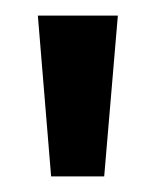

<svg xmlns="http://www.w3.org/2000/svg" viewBox="-20 -720 199 246"><path d="M45.5 -494 28.5 -700H131L113.5 -494Z"/></svg>

Font: Cabin Condensed Medium
Style: Regular
Weight: 500
Width: 3
Designer: Pablo Impallari
Foundry: Pablo Impallari. http://www.impallari.com Igino Marini. http://www.ikern.com
Version: Version 3.001; ttfautohint (v1.8.3)